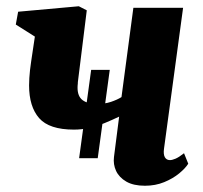

<svg xmlns="http://www.w3.org/2000/svg" viewBox="-20 -584 650 614"><path d="M233 -78 271.5 -360.5H331L292.5 -78ZM257.5 -551 229 -321.5Q229 -319 228.8 -316Q228.5 -313 228.2 -310Q228 -307 228 -303.5Q228 -275.5 244.5 -263.5Q261 -251.5 290.5 -251.5Q314.5 -251.5 334.8 -258.2Q355 -265 368.5 -273.5L406.5 -559H565.5L504.5 -108.5Q502 -90.5 507.2 -81.2Q512.5 -72 523.5 -72Q530.5 -72 541.2 -76.5Q552 -81 568.5 -94L582 -60.5Q573 -46 553 -29.5Q533 -13 505 -1.5Q477 10 443.5 10Q407 10 384 -3.2Q361 -16.5 351.2 -37.5Q341.5 -58.5 344.5 -82L361 -211Q339 -200.5 315.5 -190.8Q292 -181 267 -175.2Q242 -169.5 216.5 -169.5Q137.5 -169.5 105.2 -206.2Q73 -243 73 -311Q73 -322.5 73.8 -334.8Q74.5 -347 76 -360Q77.5 -373 79.5 -386.5L91.5 -467L30.5 -505.5L38 -546.5L232 -564Z"/></svg>

Font: Merriweather 28pt Black
Style: Italic
Weight: 900
Italic angle: -7.8°
Version: Version 2.101